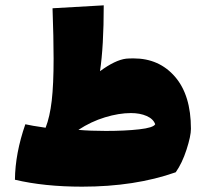

<svg xmlns="http://www.w3.org/2000/svg" viewBox="-20 -659 772 720"><path d="M481 -440Q577 -440 636.5 -371Q696 -302 696 -176Q696 -149 679.5 -98Q663 -47 639 -13Q486 41 288 41Q146 41 36 15Q37 -84 75 -193Q96 -188 151 -180Q167 -221 174 -281.5Q181 -342 181 -439Q181 -517 177 -628L369 -639Q369 -485 355 -392Q412 -434 453 -439Q463 -440 481 -440ZM377 -168Q449 -168 502 -174Q555 -180 562 -193Q555 -213 530 -224Q505 -235 471 -235Q426 -235 373.5 -219Q321 -203 274 -172Q319 -168 377 -168Z"/></svg>

Font: Lalezar
Style: Bold
Weight: 700
Designer: Borna Izadpanah
Foundry: Borna Izadpanah
Version: Version 1.003;January 24, 2021;FontCreator 13.0.0.2683 64-bi